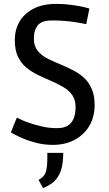

<svg xmlns="http://www.w3.org/2000/svg" viewBox="-20 -730 560 986"><path d="M251 14Q209 14 170 4.5Q131 -5 100.5 -18Q70 -31 53 -40.5Q36 -50 36 -50Q36 -50 40.5 -61.5Q45 -73 51 -88.5Q57 -104 62 -115Q67 -126 67 -126Q67 -126 84 -117.5Q101 -109 130 -99Q159 -89 195.5 -80.5Q232 -72 271 -72Q295 -72 309 -76.5Q323 -81 329 -85Q348 -98 358 -121Q368 -144 368 -181Q368 -217 351.5 -241Q335 -265 307.5 -281.5Q280 -298 248 -312Q210 -328 175 -345Q140 -362 113.5 -384.5Q87 -407 71.5 -440.5Q56 -474 56 -524Q56 -577 80 -618.5Q104 -660 151.5 -685Q199 -710 269 -710Q302 -710 332.5 -706.5Q363 -703 387 -698.5Q411 -694 425 -690Q439 -686 439 -686L423 -606Q423 -606 408 -609Q393 -612 368 -616Q343 -620 312.5 -622.5Q282 -625 251 -625Q227 -625 213 -622Q199 -619 188 -612Q176 -606 165 -586Q154 -566 154 -531Q154 -493 174 -468.5Q194 -444 226.5 -428Q259 -412 296 -397Q326 -384 356.5 -368.5Q387 -353 411.5 -330.5Q436 -308 451 -274Q466 -240 466 -191Q466 -130 439 -84Q412 -38 363.5 -12Q315 14 251 14ZM201 236 178 194Q206 179 214.5 155.5Q223 132 223 81V55H305L304 76Q302 130 286 162.5Q270 195 247 211Q224 227 201 236Z"/></svg>

Font: Ruda Medium
Style: Regular
Weight: 500
Version: Version 2.001